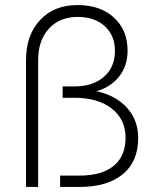

<svg xmlns="http://www.w3.org/2000/svg" viewBox="-20 -740 640 760"><path d="M83 0V-502Q83 -601 138.5 -660.5Q194 -720 287 -720Q377 -720 431 -670.5Q485 -621 485 -539Q485 -479 451.5 -437Q418 -395 362 -379Q439 -362 483 -313Q527 -264 527 -194Q527 -100 465.5 -50Q404 0 295 0H218V-45H295Q383 -45 430 -83.5Q477 -122 477 -195Q477 -268 422 -310.5Q367 -353 275 -353H228V-398H275Q348 -398 391.5 -436Q435 -474 435 -539Q435 -599 395 -636Q355 -673 287 -673Q216 -673 173.5 -626.5Q131 -580 131 -502V0Z"/></svg>

Font: Geist Mono ExtraLight
Style: Regular
Weight: 200
Monospace: yes
Designer: Basement.studio, Andrés Briganti, Mateo Zaragoza
Foundry: Basement.studio, Vercel, Andrés Briganti, Guido Ferreyra, Mateo Zaragoza
Version: Version 1.500; ttfautohint (v1.8.4.7-5d5b)